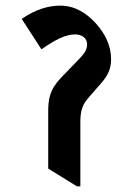

<svg xmlns="http://www.w3.org/2000/svg" viewBox="-20 -653 476 681"><path d="M253 8H265V-220C265 -266 275 -285 297 -310L338 -357C363 -385 374 -410 374 -443C374 -491 353 -533 321 -569C287 -607 245 -633 194 -633C150 -633 105 -619 57 -586L127 -478C178 -514 215 -531 246 -531C273 -531 289 -516 289 -495C289 -478 280 -464 263 -446L198 -379C155 -334 151 -301 151 -255V-55Z"/></svg>

Font: Noto Serif Devanagari Condensed
Style: Bold
Weight: 700
Width: 3
Designer: Universal Thirst, Indian Type Foundry and the Monotype Design Team
Foundry: Monotype Imaging Inc.
Version: Version 2.004